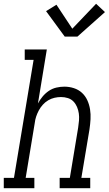

<svg xmlns="http://www.w3.org/2000/svg" viewBox="-50 -997 576 1017"><path d="M-30 0V-55H24L128 -680H81V-735H198L151 -449Q161 -468 175.5 -485.5Q190 -503 208.5 -515.5Q227 -528 248.5 -533Q270 -538 291 -538Q317 -538 341.5 -530Q366 -522 384 -505.5Q402 -489 412.5 -466Q423 -443 427 -417.5Q431 -392 429.5 -365.5Q428 -339 424 -312L381 -55H428V0H266V-55H320L364 -321Q367 -340 368.5 -359Q370 -378 367.5 -396Q365 -414 358 -430.5Q351 -447 339 -459.5Q327 -472 309.5 -477.5Q292 -483 273 -483Q256 -483 238.5 -479Q221 -475 205 -465.5Q189 -456 176.5 -442Q164 -428 155.5 -412Q147 -396 141.5 -379.5Q136 -363 134 -345L86 -55H132V0ZM293 -803 194 -938 249 -972 333 -845 459 -977 506 -933 360 -803Z"/></svg>

Font: Iosevka Slab Light Oblique
Style: Regular
Weight: 300
Italic angle: -9°
Monospace: yes
Designer: Belleve Invis
Foundry: Belleve Invis
Version: Version 11.1.1; ttfautohint (v1.8.3)